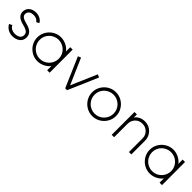

<svg xmlns="http://www.w3.org/2000/svg" viewBox="297 -1666 2823 2823"><g transform="rotate(45 1708.5 -254.0)"><path d="M214 -6Q164 -6 121 -30.5Q78 -55 55 -100L101 -122Q117 -89 148 -72.5Q179 -56 214 -56Q235 -56 255.5 -60.5Q276 -65 292.5 -74.5Q309 -84 319 -100.5Q329 -117 329 -141Q329 -183 297 -203.5Q265 -224 211 -237Q143 -253 108 -282Q66 -318 68 -371Q69 -403 81.5 -427.5Q94 -452 115 -468Q136 -484 163 -492Q190 -500 220 -500Q267 -500 305.5 -479Q344 -458 362 -423L317 -400Q306 -423 279 -436Q252 -449 220 -449Q201 -449 182.5 -445Q164 -441 150 -431.5Q136 -422 127.5 -407Q119 -392 118 -370Q118 -349 128 -335Q138 -321 153.5 -311.5Q169 -302 187.5 -296Q206 -290 223 -286Q250 -279 278 -269Q306 -259 328.5 -242.5Q351 -226 365 -201.5Q379 -177 379 -141Q379 -106 365 -80.5Q351 -55 328 -38.5Q305 -22 275.5 -14Q246 -6 214 -6Z M736 -502Q763 -502 791 -495.5Q819 -489 845.5 -476Q872 -463 895 -445Q918 -427 933 -404V-494H983L984 -14H933V-104Q918 -81 895 -63Q872 -45 845.5 -32Q819 -19 791 -12.5Q763 -6 736 -6Q685 -6 640 -25.5Q595 -45 561 -79Q527 -113 507.5 -158Q488 -203 488 -254Q488 -305 507.5 -350Q527 -395 561 -429Q595 -463 640 -482.5Q685 -502 736 -502ZM553.5 -331Q538 -295 538 -254Q538 -213 553.5 -177Q569 -141 596 -114Q623 -87 659 -71.5Q695 -56 736 -56Q777 -56 813 -71.5Q849 -87 876 -114Q903 -141 918.5 -177Q934 -213 934 -254Q934 -295 918.5 -331Q903 -367 876 -393.5Q849 -420 813 -435.5Q777 -451 736 -451Q695 -451 659 -435.5Q623 -420 596 -393.5Q569 -367 553.5 -331Z M1308 -14 1107 -479 1153 -499 1328 -96 1502 -499 1548 -479 1347 -14Z M1973 -25.5Q1928 -6 1877 -6Q1826 -6 1781 -25.5Q1736 -45 1702 -79Q1668 -113 1648.5 -158Q1629 -203 1629 -254Q1629 -305 1648.5 -350Q1668 -395 1702 -429Q1736 -463 1781 -482.5Q1826 -502 1877 -502Q1928 -502 1973 -482.5Q2018 -463 2052 -429Q2086 -395 2105.5 -350Q2125 -305 2125 -254Q2125 -203 2105.5 -158Q2086 -113 2052 -79Q2018 -45 1973 -25.5ZM1954 -435.5Q1918 -451 1877 -451Q1836 -451 1800 -435.5Q1764 -420 1737 -393.5Q1710 -367 1694.5 -331Q1679 -295 1679 -254Q1679 -213 1694.5 -177Q1710 -141 1737 -114Q1764 -87 1800 -71.5Q1836 -56 1877 -56Q1918 -56 1954 -71.5Q1990 -87 2017 -114Q2044 -141 2059.5 -177Q2075 -213 2075 -254Q2075 -295 2059.5 -331Q2044 -367 2017 -393.5Q1990 -420 1954 -435.5Z M2275 -488H2325V-423Q2348 -459 2389.5 -479.5Q2431 -500 2483 -500Q2569 -500 2626 -441Q2683 -382 2683 -296V-14H2633V-296Q2633 -362 2589 -406Q2545 -450 2479 -450Q2412 -450 2368.5 -404.5Q2325 -359 2325 -291V-14H2275Z M3073 -502Q3100 -502 3128 -495.5Q3156 -489 3182.5 -476Q3209 -463 3232 -445Q3255 -427 3270 -404V-494H3320L3321 -14H3270V-104Q3255 -81 3232 -63Q3209 -45 3182.5 -32Q3156 -19 3128 -12.5Q3100 -6 3073 -6Q3022 -6 2977 -25.5Q2932 -45 2898 -79Q2864 -113 2844.5 -158Q2825 -203 2825 -254Q2825 -305 2844.5 -350Q2864 -395 2898 -429Q2932 -463 2977 -482.5Q3022 -502 3073 -502ZM2890.5 -331Q2875 -295 2875 -254Q2875 -213 2890.5 -177Q2906 -141 2933 -114Q2960 -87 2996 -71.5Q3032 -56 3073 -56Q3114 -56 3150 -71.5Q3186 -87 3213 -114Q3240 -141 3255.5 -177Q3271 -213 3271 -254Q3271 -295 3255.5 -331Q3240 -367 3213 -393.5Q3186 -420 3150 -435.5Q3114 -451 3073 -451Q3032 -451 2996 -435.5Q2960 -420 2933 -393.5Q2906 -367 2890.5 -331Z"/></g></svg>

Font: Leon Sans
Style: Light
Weight: 300
Designer: Jongmin Kim
Version: Version 1.2